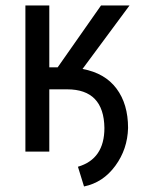

<svg xmlns="http://www.w3.org/2000/svg" viewBox="-20 -548 522 694"><path d="M278.3 -298.8 448.2 -528.3H345.2L188.5 -304.7H158.2V-528.3H71.8V0H158.2V-225.1H222.7C311.2 -225.1 356.1 -178.5 357.4 -85.4C357.4 -10.6 325.5 36.1 261.7 54.7L283.7 126C329.6 116.5 367.3 91.7 396.7 51.5C426.2 11.3 441.6 -34.3 442.9 -85.4C442.9 -143.1 429 -190.5 401.1 -227.8C373.3 -265.1 332.4 -288.7 278.3 -298.8Z"/></svg>

Font: Roboto Condensed
Style: Regular
Weight: 400
Designer: Google
Version: Version 2.134; 2016